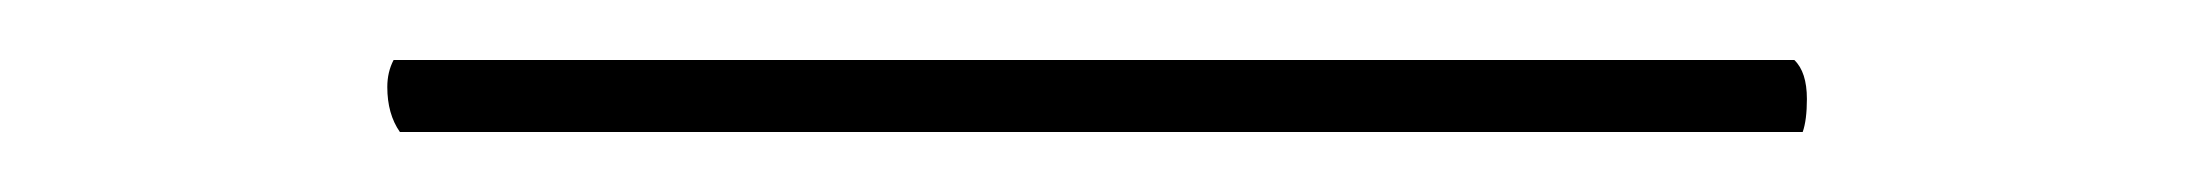

<svg xmlns="http://www.w3.org/2000/svg" viewBox="-20 116 731 64"><path d="M113.3 160Q109.1 154 109.1 145Q109.1 140 111.2 136H578.1Q582.3 140 582.3 149Q582.3 156 580.9 160Z"/></svg>

Font: Petrona Thin
Style: Regular
Weight: 100
Designer: Ringo R. Seeber
Foundry: Ringo R. Seeber
Version: Version 2.001; ttfautohint (v1.8.3)